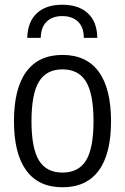

<svg xmlns="http://www.w3.org/2000/svg" viewBox="-20 -782 528 811"><path d="M95 -622Q97 -690 135.5 -726Q174 -762 243 -762Q312 -762 351 -726Q390 -690 391 -622H334Q334 -667 309.5 -690.5Q285 -714 243 -714Q201 -714 177 -690.5Q153 -667 152 -622ZM244 9Q143 9 91 -62Q39 -133 39 -270Q39 -408 91 -479Q143 -550 244 -550Q345 -550 397 -479Q449 -408 449 -270Q449 -132 397 -61.5Q345 9 244 9ZM244 -53Q312 -53 343.5 -104.5Q375 -156 375 -270Q375 -385 343.5 -437Q312 -489 244 -489Q176 -489 144.5 -437Q113 -385 113 -270Q113 -156 144.5 -104.5Q176 -53 244 -53Z"/></svg>

Font: Encode Sans Compressed
Style: Regular
Weight: 400
Designer: Pablo Impallari, Andres Torresi
Foundry: Pablo Impallari, Andres Torresi
Version: Version 1.000; ttfautohint (v1.00) -l 8 -r 50 -G 200 -x 14 -